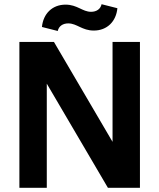

<svg xmlns="http://www.w3.org/2000/svg" viewBox="-20 -891 756 911"><path d="M72 0H202V-494L492 0H644V-692H514V-218L236 -692H72ZM179 -763 254 -744C259 -767 278 -780 304 -780C345 -780 369 -746 425 -746C488 -746 531 -789 537 -852L462 -871C457 -848 438 -835 412 -835C371 -835 347 -869 291 -869C228 -869 185 -826 179 -763Z"/></svg>

Font: Ronzino
Style: Bold
Weight: 700
Designer: Nunzio Mazzaferro
Foundry: Collletttivo
Version: Version 1.000;Glyphs 3.3 (3337)